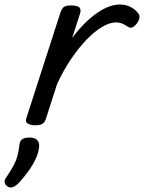

<svg xmlns="http://www.w3.org/2000/svg" viewBox="-98 -539 637 849"><path d="M56 15Q40 15 26 8Q12 1 19 -18L169 -483Q176 -503 185.5 -509Q195 -515 214 -515Q245 -515 253.5 -505.5Q262 -496 255 -476L221 -371Q247 -406 274.5 -433.5Q302 -461 329.5 -480.5Q357 -500 383 -509.5Q409 -519 432 -519Q457 -519 477.5 -509Q498 -499 509 -485Q519 -475 519 -464Q519 -453 509 -438Q498 -422 487.5 -418Q477 -414 467 -421Q453 -431 440.5 -435.5Q428 -440 415 -440Q388 -440 354.5 -420.5Q321 -401 286 -365Q251 -329 217 -279Q183 -229 155 -169L104 -11Q100 2 89.5 8.5Q79 15 56 15ZM-64 286Q-76 278 -77.5 267.5Q-79 257 -70 245Q-52 218 -40 196.5Q-28 175 -21.5 152.5Q-15 130 -12 100Q-10 83 1.5 76Q13 69 32 69Q55 69 66 80Q77 91 75 110Q73 135 60 163Q47 191 27.5 218Q8 245 -15 270Q-28 283 -40 288Q-52 293 -64 286Z"/></svg>

Font: Playwrite CZ
Style: Regular
Weight: 400
Designer: Veronika Burian, José Scaglione
Foundry: TypeTogether
Version: Version 1.002